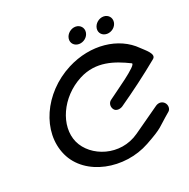

<svg xmlns="http://www.w3.org/2000/svg" viewBox="-128 -845 956 971"><g transform="rotate(-20 349.5 -360.0)"><path d="M673.8 -156.8C686.4 -167.3 686.5 -191.6 671.8 -205C657 -218.4 638.3 -215.6 624.9 -206.2L484.1 -107C372.3 -28.3 225.6 -78.9 181.4 -175.5C137.7 -272.1 196.9 -408.4 317 -471C414.5 -521.7 506.2 -488.4 583.4 -450.4C605.9 -439.2 452.1 -336 421.2 -312C408.2 -302 404.4 -282 415.4 -265.6C426.5 -249.1 450.3 -252.8 463.9 -262C541.8 -316.2 617.7 -372.8 690.9 -433C717.7 -454 668.6 -489.8 649.7 -508.8C565.1 -593.9 417.2 -611.3 283.8 -542.4C120.5 -458.1 39.7 -276 103.8 -136.1C168 3.7 370.5 40.4 517.1 -40.6C616.7 -95.6 600 -95 673.8 -156.8ZM366.5 -633C391.5 -633 415.4 -651.8 418.9 -676.8C422.5 -701.8 404 -721.8 379 -721.8C354 -721.8 330 -701.8 326.4 -676.8C322.9 -651.8 341.5 -633 366.5 -633ZM517.2 -633C542.2 -633 566.1 -651.8 569.6 -676.8C573.1 -701.8 554.7 -721.8 529.7 -721.8C504.7 -721.8 480.6 -701.8 477.1 -676.8C473.6 -651.8 492.2 -633 517.2 -633Z"/></g></svg>

Font: Hi.
Style: Tall Oblique
Weight: 400
Designer: Mew Too, Robert Jablonski
Foundry: Cannot Into Space Fonts
Version: Version 1.996